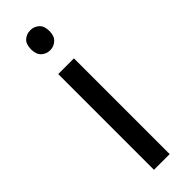

<svg xmlns="http://www.w3.org/2000/svg" viewBox="-251 -749 760 760"><g transform="rotate(-45 129.0 -368.5)"><path d="M173 -536V0H85V-536ZM130 -737Q150 -737 165.5 -723.5Q181 -710 181 -681Q181 -653 165.5 -639Q150 -625 130 -625Q108 -625 93 -639Q78 -653 78 -681Q78 -710 93 -723.5Q108 -737 130 -737Z"/></g></svg>

Font: Noto Sans Balinese
Style: Regular
Weight: 400
Designer: Aditya Bayu, David Williams
Foundry: David Williams
Version: Version 2.003